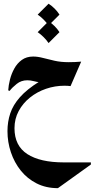

<svg xmlns="http://www.w3.org/2000/svg" viewBox="-20 -650 500 1015"><path d="M286.1 344.7Q223.1 344.7 173.6 319.6Q124 294.4 89.8 251.7Q55.7 209 37.6 155Q19.5 101.1 19.5 43.5Q19.5 -6.3 34.2 -50.5Q48.8 -94.7 85.4 -136.2Q122.1 -177.7 188 -218.8L189 -215.3Q174.3 -216.8 157.7 -221.2Q141.1 -225.6 124 -225.6Q92.3 -225.6 68.4 -206.5Q44.4 -187.5 30.8 -169.4L23.4 -172.4Q24.9 -198.7 32.7 -229.5Q40.5 -260.3 55.7 -287.8Q70.8 -315.4 95.5 -333.3Q120.1 -351.1 155.3 -351.1Q179.2 -351.1 207 -343.8Q234.9 -336.4 268.3 -328.9Q301.8 -321.3 343.3 -321.3Q376.5 -321.3 409.2 -324.2L353 -194.8Q338.9 -196.8 320.8 -196.8Q270.5 -196.8 223.4 -180.7Q176.3 -164.6 138.7 -134.5Q101.1 -104.5 78.9 -63.2Q56.6 -22 56.6 27.8Q56.6 120.6 124.5 164.6Q192.4 208.5 317.4 208.5H460.4V219.7ZM236.8 -537.6Q272 -514.6 294.4 -480L236.8 -422.4Q213.9 -455.6 179.2 -480ZM236.8 -630.4Q272 -607.4 294.4 -572.8L236.8 -515.1Q213.9 -548.3 179.2 -572.8Z"/></svg>

Font: Lateef ExtraBold
Style: Regular
Weight: 800
Designer: SIL International
Foundry: SIL International
Version: Version 4.200